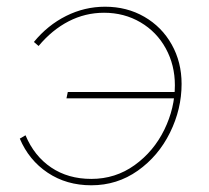

<svg xmlns="http://www.w3.org/2000/svg" viewBox="-20 -547 624 572"><path d="M39 -134 56 -144Q82 -82 132.5 -48Q183 -14 252 -14Q324 -14 381 -55Q438 -96 469.5 -160.5Q501 -225 501 -293Q501 -353 474 -402.5Q447 -452 398.5 -480.5Q350 -509 290 -509Q234 -509 184.5 -483.5Q135 -458 95 -410L81 -422Q122 -472 177 -499.5Q232 -527 293 -527Q358 -527 410 -497Q462 -467 491.5 -414.5Q521 -362 521 -297Q521 -222 486.5 -152Q452 -82 390.5 -38.5Q329 5 252 5Q178 5 122 -32.5Q66 -70 39 -134ZM182 -273H504L500 -254H178Z"/></svg>

Font: Fixel Italic Variable Display Thin
Style: Italic
Weight: 100
Italic angle: -10°
Designer: AlfaBravo + MacPaw
Foundry: Kyrylo Tkachov, Marchela Mozhyna, Serhii Makarenko, Maria Weinstein, Zakhar Kryvoshyya
Version: Version 1.210;Glyphs 3.2 (3217)